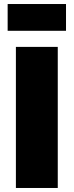

<svg xmlns="http://www.w3.org/2000/svg" viewBox="-20 -934 366 954"><path d="M18 -914V-781H308V-914ZM59 -701V0H267V-701Z"/></svg>

Font: Montserrat ExtraBold
Style: Regular
Weight: 800
Designer: Julieta Ulanovsky
Foundry: Julieta Ulanovsky
Version: Version 4.000